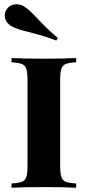

<svg xmlns="http://www.w3.org/2000/svg" viewBox="-20 -880 411 900"><path d="M337 -588Q303 -586 288 -580Q273 -574 267.5 -557Q262 -540 262 -502V-106Q262 -68 267.5 -51Q273 -34 288 -28Q303 -22 337 -20V0Q286 -3 189 -3Q84 -3 34 0V-20Q68 -22 83 -28Q98 -34 103.5 -51Q109 -68 109 -106V-502Q109 -540 103.5 -557Q98 -574 82.5 -580Q67 -586 34 -588V-608Q83 -605 189 -605Q286 -605 337 -608ZM152 -797Q202 -743 251 -702L244 -690Q196 -708 158.5 -718Q121 -728 114 -730Q91 -735 71 -741.5Q51 -748 36 -756Q20 -765 11 -778.5Q2 -792 2 -807Q2 -820 8 -830Q15 -845 28.5 -852.5Q42 -860 58 -860Q75 -860 89 -852Q104 -843 117 -831.5Q130 -820 152 -797Z"/></svg>

Font: Playfair Display SC
Style: Bold
Weight: 700
Designer: Claus Eggers Sørensen
Foundry: Claus Eggers Sørensen
Version: Version 1.200; ttfautohint (v1.6)